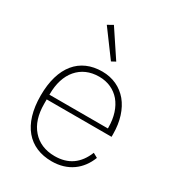

<svg xmlns="http://www.w3.org/2000/svg" viewBox="-184 -868 905 990"><g transform="rotate(30 268.5 -373.0)"><path d="M275 12C140 12 57 -81 57 -254C57 -426 138 -520 271 -520C334 -520 386 -495 423 -451C459 -407 480 -344 480 -268V-252H94V-225C94 -162 110 -111 142 -75C173 -39 218 -19 275 -19C356 -19 411 -58 442 -135L469 -120C438 -40 372 12 275 12ZM271 -489C215 -489 172 -469 141 -433C110 -397 94 -345 94 -284V-280H442V-286C442 -347 425 -398 395 -434C365 -469 322 -489 271 -489ZM170 -740 202 -758 307 -600 283 -587Z"/></g></svg>

Font: Plexus Sans ExtraLight
Style: Regular
Weight: 250
Version: Version 2.001;PS 002.001;hotconv 1.0.70;makeotf.lib2.5.58329